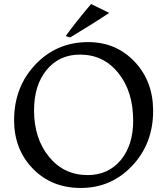

<svg xmlns="http://www.w3.org/2000/svg" viewBox="-20 -921 830 953"><path d="M381 12Q236 12 143 -84Q50 -180 50 -324Q50 -489 155.5 -600.5Q261 -712 418 -712Q556 -712 648 -615Q740 -518 740 -371Q740 -208 636 -98Q532 12 381 12ZM415 -52Q517 -52 579 -126Q641 -200 641 -322Q641 -467 567.5 -558.5Q494 -650 377 -650Q274 -650 211.5 -574Q149 -498 149 -373Q149 -234 223 -143Q297 -52 415 -52ZM306 -742Q359 -815 432 -901L522 -857Q454 -811 328 -735Z"/></svg>

Font: Coconat
Style: Regular
Weight: 400
Designer: Sara Lavazza
Foundry: Collletttivo
Version: Version 1.000;Glyphs 3.2 (3217)